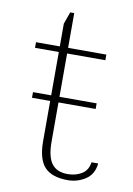

<svg xmlns="http://www.w3.org/2000/svg" viewBox="-74 -648 490 707"><g transform="rotate(10 171.5 -295.0)"><path d="M329 -70Q325 -29 295 -9.5Q265 10 229 10Q169 10 142 -19.5Q115 -49 115 -116V-266H47V-287H115V-449H26V-470H115V-555L131 -600H146V-470H289V-449H146V-287H285V-266H146V-119Q146 -63 165 -37.5Q184 -12 225 -12Q255 -12 277.5 -26Q300 -40 304 -70Z"/></g></svg>

Font: Taviraj Thin
Style: Regular
Weight: 250
Designer: Katatrad Team
Foundry: CadsonDemak
Version: Version 1.001